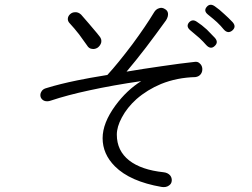

<svg xmlns="http://www.w3.org/2000/svg" viewBox="-20 -776 1040 792"><path d="M314.5 -715.8Q302.7 -726.6 290 -725.6Q278.3 -725.6 269.5 -717.8Q260.7 -710 259.8 -699.2Q258.8 -688.5 268.6 -678.7Q285.2 -661.1 306.6 -633.8Q320.3 -615.2 338.9 -588.9Q346.7 -575.2 360.4 -574.2Q372.1 -572.3 383.8 -580.1Q394.5 -588.9 397.5 -600.6Q400.4 -614.3 390.6 -626L378.9 -640.6Q357.4 -667 346.7 -678.7Q329.1 -699.2 314.5 -715.8ZM615.2 -724.6Q581.1 -668 526.4 -593.8Q466.8 -514.6 422.9 -466.8Q344.7 -454.1 297.9 -444.3Q226.6 -429.7 172.9 -413.1Q156.2 -409.2 150.4 -397.5Q144.5 -387.7 147.5 -376Q151.4 -365.2 162.1 -360.4Q174.8 -355.5 190.4 -361.3Q257.8 -383.8 348.6 -403.3Q447.3 -424.8 562.5 -441.4Q502.9 -404.3 456.1 -340.8Q403.3 -268.6 403.3 -206.1Q403.3 -140.6 454.1 -89.8Q516.6 -27.3 646.5 -4.9Q665 -2 676.8 -10.7Q687.5 -17.6 688.5 -30.3Q689.5 -43 681.6 -52.7Q671.9 -63.5 655.3 -65.4Q562.5 -75.2 512.7 -114.3Q461.9 -154.3 461.9 -220.7Q461.9 -252.9 482.4 -291Q503.9 -332 543 -367.2Q587.9 -406.2 644.5 -429.7Q710 -456.1 786.1 -458Q800.8 -460 808.6 -470.7Q815.4 -480.5 814.5 -493.2Q813.5 -505.9 804.7 -513.7Q795.9 -523.4 781.2 -520.5Q725.6 -514.6 646.5 -502.9Q571.3 -492.2 502 -480.5Q540 -525.4 582 -580.1Q622.1 -632.8 665 -692.4Q674.8 -708 672.9 -721.7Q670.9 -733.4 659.2 -739.3Q648.4 -746.1 636.7 -742.2Q623 -738.3 615.2 -724.6ZM793 -685.5Q774.4 -699.2 759.8 -683.6Q746.1 -667 764.6 -651.4Q791 -628.9 802.7 -619.1Q819.3 -603.5 830.1 -590.8Q848.6 -570.3 865.2 -585.9Q882.8 -601.6 866.2 -620.1Q848.6 -638.7 833 -654.3Q811.5 -673.8 793 -685.5ZM866.2 -750Q846.7 -763.7 833 -748Q818.4 -731.4 837.9 -715.8Q862.3 -696.3 875 -684.6Q891.6 -668.9 902.3 -655.3Q919.9 -634.8 938.5 -650.4Q956.1 -666 939.5 -684.6Q921.9 -703.1 905.3 -717.8Q884.8 -737.3 866.2 -750Z"/></svg>

Font: GulimChe
Style: Regular
Weight: 400
Monospace: yes
Version: Version 2.21